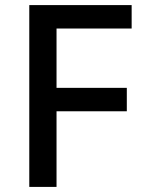

<svg xmlns="http://www.w3.org/2000/svg" viewBox="-20 -734 568 754"><path d="M202 0V-297H478V-389H202V-622H497V-714H95V0Z"/></svg>

Font: Noto Sans Bamum Medium
Style: Regular
Weight: 500
Designer: Monotype Design Team
Foundry: Monotype Imaging Inc.
Version: Version 2.002